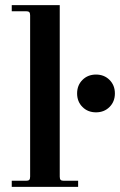

<svg xmlns="http://www.w3.org/2000/svg" viewBox="-20 -732 470 752"><path d="M26 0V-24H82Q91 -24 94.5 -27.5Q98 -31 98 -40V-672Q98 -681 94.5 -684.5Q91 -688 82 -688H26V-712H214V-40Q214 -31 217.5 -27.5Q221 -24 230 -24H286V0ZM303 -313Q282 -334 282 -366Q282 -398 303 -419Q324 -440 356 -440Q388 -440 409 -419Q430 -398 430 -366Q430 -334 409 -313Q388 -292 356 -292Q324 -292 303 -313Z"/></svg>

Font: Old Standard TT
Style: Bold
Weight: 700
Designer: Alexey Kryukov <alexios@thessalonica.org.ru>
Version: Version 2.2